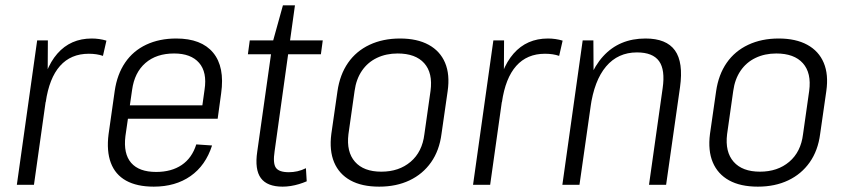

<svg xmlns="http://www.w3.org/2000/svg" viewBox="-20 -691 3162 718"><path d="M119 -540H159L158 -362L107 0H43ZM130 -326Q145 -434 194.5 -490.5Q244 -547 323 -547Q337 -547 351 -545Q365 -543 378 -539L365 -482Q342 -490 312 -490Q245 -490 204.5 -444.5Q164 -399 151 -309Z M555 7Q492 7 451.5 -15.5Q411 -38 394.5 -82Q378 -126 386 -189L409 -351Q418 -413 448 -457Q478 -501 527 -524Q576 -547 639 -547Q733 -547 777 -494Q821 -441 807 -342L794 -247H446L453 -297H748L733 -270L745 -356Q755 -421 724.5 -456Q694 -491 631 -491Q565 -491 524 -455.5Q483 -420 474 -355L449 -182Q441 -116 470.5 -82Q500 -48 564 -48Q621 -48 659.5 -74Q698 -100 714 -151L773 -147Q749 -72 692.5 -32.5Q636 7 555 7Z M1037 7Q979 7 955.5 -25Q932 -57 942 -124L1000 -534L1038 -671H1083L1007 -126Q1000 -81 1011.5 -64Q1023 -47 1060 -47Q1076 -47 1092 -50.5Q1108 -54 1124 -62L1127 -13Q1113 -7 1098 -2.5Q1083 2 1067.5 4.5Q1052 7 1037 7ZM914 -540H1187L1180 -488H907Z M1398 7Q1333 7 1290.5 -16.5Q1248 -40 1229.5 -84Q1211 -128 1219 -190L1242 -350Q1251 -412 1281.5 -456Q1312 -500 1362 -523.5Q1412 -547 1476 -547Q1540 -547 1583 -523.5Q1626 -500 1644.5 -456Q1663 -412 1654 -350L1631 -190Q1623 -128 1592 -84Q1561 -40 1511.5 -16.5Q1462 7 1398 7ZM1406 -49Q1472 -49 1515.5 -86Q1559 -123 1567 -189L1590 -351Q1599 -418 1566.5 -454.5Q1534 -491 1467 -491Q1424 -491 1389.5 -474.5Q1355 -458 1333.5 -426.5Q1312 -395 1306 -351L1283 -189Q1275 -123 1307.5 -86Q1340 -49 1406 -49Z M1825 -540H1865L1864 -362L1813 0H1749ZM1836 -326Q1851 -434 1900.5 -490.5Q1950 -547 2029 -547Q2043 -547 2057 -545Q2071 -543 2084 -539L2071 -482Q2048 -490 2018 -490Q1951 -490 1910.5 -444.5Q1870 -399 1857 -309Z M2458 -361Q2468 -430 2444.5 -462.5Q2421 -495 2362 -495Q2291 -495 2246.5 -442.5Q2202 -390 2188 -289L2147 -224L2156 -285Q2175 -414 2235.5 -480.5Q2296 -547 2394 -547Q2472 -547 2504 -502.5Q2536 -458 2523 -365L2471 0H2407ZM2159 -540H2199L2200 -372L2147 0H2083Z M2814 7Q2749 7 2706.5 -16.5Q2664 -40 2645.5 -84Q2627 -128 2635 -190L2658 -350Q2667 -412 2697.5 -456Q2728 -500 2778 -523.5Q2828 -547 2892 -547Q2956 -547 2999 -523.5Q3042 -500 3060.5 -456Q3079 -412 3070 -350L3047 -190Q3039 -128 3008 -84Q2977 -40 2927.5 -16.5Q2878 7 2814 7ZM2822 -49Q2888 -49 2931.5 -86Q2975 -123 2983 -189L3006 -351Q3015 -418 2982.5 -454.5Q2950 -491 2883 -491Q2840 -491 2805.5 -474.5Q2771 -458 2749.5 -426.5Q2728 -395 2722 -351L2699 -189Q2691 -123 2723.5 -86Q2756 -49 2822 -49Z"/></svg>

Font: Pathway Extreme SemiCondensed ExtraLight
Style: Italic
Weight: 250
Width: 4
Italic angle: -8°
Version: Version 1.001;gftools[0.9.26]